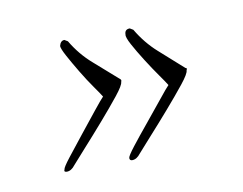

<svg xmlns="http://www.w3.org/2000/svg" viewBox="-38 -328 369 292"><g transform="rotate(-10 146.5 -182.0)"><path d="M146 -83Q142 -83 142 -87Q142 -90 152.5 -103.5Q163 -117 177.5 -134.5Q192 -152 204 -167Q216 -182 220 -186Q217 -191 208.5 -203Q200 -215 190.5 -230Q181 -245 174.5 -257Q168 -269 169 -273Q169 -281 177 -281L182 -278Q195 -256 213 -240Q231 -224 250 -207Q253 -207 251 -203Q251 -198 239 -183Q227 -168 210.5 -149Q194 -130 179.5 -114Q165 -98 159 -91Q153 -83 146 -83ZM45 -83Q40 -83 42 -87Q42 -90 52.5 -103.5Q63 -117 77 -134.5Q91 -152 103 -167Q115 -182 119 -186Q116 -191 107.5 -203Q99 -215 90 -230Q81 -245 74.5 -257Q68 -269 68 -273Q70 -281 76 -281L81 -278Q94 -256 112.5 -240Q131 -224 150 -207Q150 -207 150.5 -206Q151 -205 150 -203Q150 -198 138 -183Q126 -168 109.5 -149Q93 -130 78.5 -114Q64 -98 58 -91Q52 -83 45 -83Z"/></g></svg>

Font: Sassy Frass
Style: Regular
Weight: 400
Designer: Robert E. Leuschke
Foundry: Robert E. Leuschke
Version: Version 1.010; ttfautohint (v1.8.3)